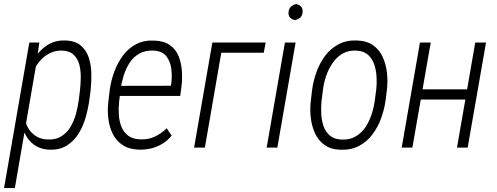

<svg xmlns="http://www.w3.org/2000/svg" viewBox="-37 -742 2496 965"><path d="M146 -423.8 37.6 203.1H-16.6L110.4 -528.3H160.6ZM418.5 -288.6 412.1 -239.7Q406.2 -196.8 393.6 -152.1Q380.9 -107.4 357.9 -70.3Q335 -33.2 298.8 -10.5Q262.7 12.2 210.9 10.3Q173.3 8.8 145.5 -7.3Q117.7 -23.4 100.1 -49.8Q82.5 -76.2 75 -109.1Q67.4 -142.1 69.3 -176.3L93.3 -339.4Q100.6 -375 116.5 -411.1Q132.3 -447.3 156.7 -476.6Q181.2 -505.9 214.4 -522.9Q247.6 -540 289.1 -538.6Q339.8 -537.6 368.4 -513.7Q397 -489.7 409.2 -452.1Q421.4 -414.6 422.1 -371.6Q422.9 -328.6 418.5 -288.6ZM358.9 -239.3 365.2 -289.6Q368.2 -318.8 368.9 -352.3Q369.6 -385.7 361.8 -416.3Q354 -446.8 333.3 -466.8Q312.5 -486.8 273.4 -487.8Q243.7 -488.3 218.3 -476.8Q192.9 -465.3 173.1 -445.8Q153.3 -426.3 139.2 -401.1Q125 -376 118.2 -349.6L87.9 -163.1Q87.4 -130.4 102.1 -103Q116.7 -75.7 142.3 -58.8Q168 -42 200.7 -41Q242.2 -38.6 271 -56.6Q299.8 -74.7 317.4 -104.5Q335 -134.3 344.7 -169.7Q354.5 -205.1 358.9 -239.3Z M665 10.3Q614.3 9.3 581.3 -11.7Q548.3 -32.7 530.8 -67.1Q513.2 -101.6 507.8 -143.8Q502.4 -186 507.3 -229L514.6 -290.5Q520.5 -335.4 536.9 -380.1Q553.2 -424.8 579.8 -461.4Q606.4 -498 646 -519.3Q685.5 -540.5 737.8 -538.1Q786.6 -536.6 816.4 -515.6Q846.2 -494.6 860.1 -461.2Q874 -427.7 877 -386.7Q879.9 -345.7 875 -305.2L868.7 -259.8H542.5L551.3 -310.5L821.8 -311L824.2 -325.2Q828.6 -360.4 823.7 -397.5Q818.8 -434.6 798.6 -460Q778.3 -485.4 734.4 -487.8Q692.4 -489.3 662.6 -472.2Q632.8 -455.1 614 -425.8Q595.2 -396.5 584.2 -360.6Q573.2 -324.7 568.8 -290.5L561.5 -229Q558.1 -197.8 560.3 -164.8Q562.5 -131.8 573.5 -104.5Q584.5 -77.1 607.7 -59.8Q630.9 -42.5 669.9 -41.5Q709 -40 741 -55.2Q772.9 -70.3 800.8 -97.2L825.7 -60.5Q805.7 -35.6 780 -20Q754.4 -4.4 725.3 3.2Q696.3 10.7 665 10.3Z M1298.3 -528.3 1288.6 -477.1H1075.2L992.7 0H938.5L1030.3 -528.3Z M1448.7 -528.3 1356.9 0H1303.2L1395 -528.3ZM1413.1 -680.2Q1414.6 -698.2 1424.6 -707.8Q1434.6 -717.3 1450.7 -721.7Q1467.3 -718.3 1476.3 -708.7Q1485.4 -699.2 1483.9 -680.7Q1482.4 -663.1 1472.4 -653.8Q1462.4 -644.5 1446.3 -641.1Q1430.2 -644 1421.1 -653.3Q1412.1 -662.6 1413.1 -680.2Z M1525.4 -236.8 1531.7 -291Q1538.1 -336.9 1554.2 -381.3Q1570.3 -425.8 1597.7 -462.2Q1625 -498.5 1664.6 -519.5Q1704.1 -540.5 1755.9 -538.6Q1806.6 -537.1 1838.4 -514.4Q1870.1 -491.7 1886.7 -455.1Q1903.3 -418.5 1908 -376Q1912.6 -333.5 1907.7 -291.5L1900.9 -236.8Q1894.5 -191.4 1878.2 -146.7Q1861.8 -102.1 1834.5 -65.9Q1807.1 -29.8 1767.8 -8.8Q1728.5 12.2 1675.8 10.7Q1625.5 9.3 1593.8 -13.7Q1562 -36.6 1545.7 -73.2Q1529.3 -109.9 1524.7 -152.3Q1520 -194.8 1525.4 -236.8ZM1586.4 -291.5 1579.1 -235.4Q1576.2 -206.5 1577.4 -173.1Q1578.6 -139.6 1588.4 -110.1Q1598.1 -80.6 1620.1 -61.3Q1642.1 -42 1679.7 -40.5Q1720.7 -38.6 1750.5 -56.2Q1780.3 -73.7 1799.8 -103Q1819.3 -132.3 1830.8 -167.5Q1842.3 -202.6 1846.7 -236.8L1854 -292Q1857.4 -321.3 1855.7 -354.2Q1854 -387.2 1844.2 -417.2Q1834.5 -447.3 1812.3 -466.8Q1790 -486.3 1752.4 -487.8Q1712.4 -489.3 1683.3 -471.7Q1654.3 -454.1 1634 -424.3Q1613.8 -394.5 1602.1 -359.9Q1590.3 -325.2 1586.4 -291.5Z M2323.7 -293 2314 -241.7H2063.5L2073.2 -293ZM2127.9 -528.3 2035.6 0H1981.9L2073.7 -528.3ZM2405.8 -528.3 2313.5 0H2259.8L2351.6 -528.3Z"/></svg>

Font: Roboto Condensed Light
Style: Italic
Weight: 300
Italic angle: -12°
Designer: Christian Robertson
Foundry: Google
Version: Version 3.0; 2020